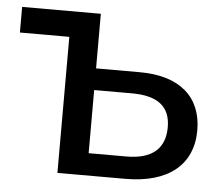

<svg xmlns="http://www.w3.org/2000/svg" viewBox="-44 -579 726 627"><g transform="rotate(5 319.5 -265.0)"><path d="M166 -446V0H389C529 0 609 -65 609 -178C609 -287 537 -351 406 -351H262V-530H4V-446ZM386 -280C470 -280 512 -248 512 -180C512 -109 469 -73 386 -73H262V-280Z"/></g></svg>

Font: Malon Grotesk Med
Style: Regular
Weight: 500
Designer: Julieta Ulanovsky
Foundry: Julieta Ulanovsky
Version: Version 7.200